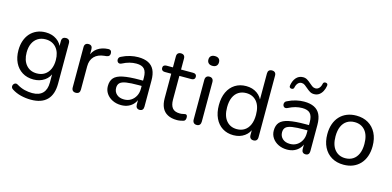

<svg xmlns="http://www.w3.org/2000/svg" viewBox="-80 -1225 3896 1907"><g transform="rotate(15 1868.0 -272.0)"><path d="M291.5 189Q238 189 187.5 176.5Q137 164 96 137.5Q84 130.5 80 120.5Q76 110.5 78.2 100.5Q80.5 90.5 87.5 82.8Q94.5 75 104.2 72.8Q114 70.5 124.5 76.5Q168.5 103 208.5 112.5Q248.5 122 287 122Q358 122 394.2 84.5Q430.5 47 430.5 -24.5V-136H440Q425.5 -78.5 376.8 -45Q328 -11.5 263.5 -11.5Q197 -11.5 148 -42Q99 -72.5 72.2 -127.2Q45.5 -182 45.5 -254Q45.5 -308.5 60.8 -352.8Q76 -397 104.5 -428.8Q133 -460.5 173.2 -478Q213.5 -495.5 263.5 -495.5Q329 -495.5 377.2 -462Q425.5 -428.5 439.5 -371.5L429 -359V-451Q429 -472 440 -482.8Q451 -493.5 470.5 -493.5Q490.5 -493.5 501.2 -482.8Q512 -472 512 -451V-35.5Q512 76 456 132.5Q400 189 291.5 189ZM280 -78.5Q326.5 -78.5 360 -100Q393.5 -121.5 411.8 -161Q430 -200.5 430 -254Q430 -334.5 389.5 -381.5Q349 -428.5 280 -428.5Q234 -428.5 200.2 -407.2Q166.5 -386 148.2 -347Q130 -308 130 -254Q130 -173.5 170.5 -126Q211 -78.5 280 -78.5Z M704.5 7Q684 7 673 -4.2Q662 -15.5 662 -36V-451Q662 -472 672.8 -482.8Q683.5 -493.5 703 -493.5Q722.5 -493.5 733 -482.8Q743.5 -472 743.5 -451V-371H733.5Q750 -430.5 794.8 -462Q839.5 -493.5 905.5 -496.5Q920.5 -497.5 930 -489.5Q939.5 -481.5 940.5 -463.5Q941.5 -446 932.2 -435.5Q923 -425 903.5 -423L886.5 -421.5Q819 -415 782.8 -377.8Q746.5 -340.5 746.5 -276.5V-36Q746.5 -15.5 736 -4.2Q725.5 7 704.5 7Z M1170.5 9Q1120.5 9 1080.8 -10.8Q1041 -30.5 1018.2 -64.2Q995.5 -98 995.5 -140Q995.5 -194 1022.8 -225Q1050 -256 1113.8 -269.2Q1177.5 -282.5 1287 -282.5H1332.5V-228H1288.5Q1208 -228 1162.2 -220.8Q1116.5 -213.5 1098 -195.5Q1079.5 -177.5 1079.5 -145Q1079.5 -104.5 1107.8 -78.8Q1136 -53 1185 -53Q1224.5 -53 1254.5 -72Q1284.5 -91 1302 -123.8Q1319.5 -156.5 1319.5 -198.5V-313Q1319.5 -374 1294.5 -401.5Q1269.5 -429 1212.5 -429Q1178 -429 1143 -420Q1108 -411 1069.5 -391Q1055.5 -384 1045 -386.5Q1034.5 -389 1028.5 -397.5Q1022.5 -406 1021.8 -416.8Q1021 -427.5 1026.2 -437.8Q1031.5 -448 1044.5 -453.5Q1088 -475.5 1131.2 -485.5Q1174.5 -495.5 1213.5 -495.5Q1277 -495.5 1318.2 -475Q1359.5 -454.5 1379.8 -412.8Q1400 -371 1400 -305.5V-36Q1400 -15.5 1390 -4.2Q1380 7 1361 7Q1342 7 1331.5 -4.2Q1321 -15.5 1321 -36V-112.5H1330.5Q1322 -75 1299.8 -47.8Q1277.5 -20.5 1244.8 -5.8Q1212 9 1170.5 9Z M1745 9Q1687.5 9 1648.8 -11.8Q1610 -32.5 1591 -72Q1572 -111.5 1572 -169V-421.5H1505.5Q1488.5 -421.5 1479 -430.2Q1469.5 -439 1469.5 -454Q1469.5 -469.5 1479 -478Q1488.5 -486.5 1505.5 -486.5H1572V-599.5Q1572 -620.5 1583 -631.2Q1594 -642 1614 -642Q1634 -642 1644.8 -631.2Q1655.5 -620.5 1655.5 -599.5V-486.5H1780Q1797.5 -486.5 1806.8 -478Q1816 -469.5 1816 -454Q1816 -439 1806.8 -430.2Q1797.5 -421.5 1780 -421.5H1655.5V-177Q1655.5 -120.5 1679 -91.2Q1702.5 -62 1756.5 -62Q1775.5 -62 1788.8 -65.8Q1802 -69.5 1811.5 -70Q1820.5 -70.5 1826.8 -63.8Q1833 -57 1833 -39.5Q1833 -27 1828.5 -16.5Q1824 -6 1812 -2Q1800.5 2 1780.8 5.5Q1761 9 1745 9Z M1946.5 5Q1926.5 5 1915.8 -7Q1905 -19 1905 -40V-446.5Q1905 -468.5 1915.8 -480Q1926.5 -491.5 1946.5 -491.5Q1966.5 -491.5 1977.5 -480Q1988.5 -468.5 1988.5 -446.5V-40Q1988.5 -19 1978 -7Q1967.5 5 1946.5 5ZM1946.5 -602.5Q1921 -602.5 1906.5 -616Q1892 -629.5 1892 -653Q1892 -677.5 1906.5 -690.2Q1921 -703 1946.5 -703Q1973 -703 1987 -690.2Q2001 -677.5 2001 -653Q2001 -629.5 1987 -616Q1973 -602.5 1946.5 -602.5Z M2324.5 9Q2260 9 2211.5 -21.8Q2163 -52.5 2136.2 -109.5Q2109.5 -166.5 2109.5 -243.5Q2109.5 -321.5 2136 -377.8Q2162.5 -434 2211 -464.8Q2259.5 -495.5 2324.5 -495.5Q2390 -495.5 2437.2 -462.5Q2484.5 -429.5 2500.5 -374H2489.5V-669.5Q2489.5 -690.5 2500.2 -701.2Q2511 -712 2531 -712Q2551 -712 2562 -701.2Q2573 -690.5 2573 -669.5V-36Q2573 -15.5 2562.2 -4.2Q2551.5 7 2531.5 7Q2511.5 7 2500.8 -4.2Q2490 -15.5 2490 -36V-130L2501 -115Q2485.5 -58.5 2438 -24.8Q2390.5 9 2324.5 9ZM2342.5 -58Q2387.5 -58 2421 -79.5Q2454.5 -101 2472.8 -142.5Q2491 -184 2491 -243.5Q2491 -333.5 2450.8 -381Q2410.5 -428.5 2342.5 -428.5Q2297.5 -428.5 2264 -407.2Q2230.5 -386 2212.2 -344.8Q2194 -303.5 2194 -243.5Q2194 -154 2234.5 -106Q2275 -58 2342.5 -58Z M2876.5 9Q2826.5 9 2786.8 -10.8Q2747 -30.5 2724.2 -64.2Q2701.5 -98 2701.5 -140Q2701.5 -194 2728.8 -225Q2756 -256 2819.8 -269.2Q2883.5 -282.5 2993 -282.5H3038.5V-228H2994.5Q2914 -228 2868.2 -220.8Q2822.5 -213.5 2804 -195.5Q2785.5 -177.5 2785.5 -145Q2785.5 -104.5 2813.8 -78.8Q2842 -53 2891 -53Q2930.5 -53 2960.5 -72Q2990.5 -91 3008 -123.8Q3025.5 -156.5 3025.5 -198.5V-313Q3025.5 -374 3000.5 -401.5Q2975.5 -429 2918.5 -429Q2884 -429 2849 -420Q2814 -411 2775.5 -391Q2761.5 -384 2751 -386.5Q2740.5 -389 2734.5 -397.5Q2728.5 -406 2727.8 -416.8Q2727 -427.5 2732.2 -437.8Q2737.5 -448 2750.5 -453.5Q2794 -475.5 2837.2 -485.5Q2880.5 -495.5 2919.5 -495.5Q2983 -495.5 3024.2 -475Q3065.5 -454.5 3085.8 -412.8Q3106 -371 3106 -305.5V-36Q3106 -15.5 3096 -4.2Q3086 7 3067 7Q3048 7 3037.5 -4.2Q3027 -15.5 3027 -36V-112.5H3036.5Q3028 -75 3005.8 -47.8Q2983.5 -20.5 2950.8 -5.8Q2918 9 2876.5 9ZM2763 -586.5Q2752 -587 2745.8 -594Q2739.5 -601 2742 -615.5Q2746 -639 2754.2 -659Q2762.5 -679 2775.5 -694.2Q2788.5 -709.5 2806.2 -718.2Q2824 -727 2847 -727Q2871.5 -727 2890.2 -715.5Q2909 -704 2925.2 -689.2Q2941.5 -674.5 2957.5 -663Q2973.5 -651.5 2992 -651.5Q3014.5 -651.5 3030 -668.5Q3045.5 -685.5 3051 -714.5Q3053 -724 3059.5 -728.8Q3066 -733.5 3077 -733Q3088 -732.5 3094.5 -725.5Q3101 -718.5 3098 -704Q3093 -673.5 3079.5 -648.2Q3066 -623 3044.8 -607.8Q3023.5 -592.5 2993 -592.5Q2968.5 -592.5 2949.8 -604Q2931 -615.5 2914.5 -630.2Q2898 -645 2882 -656.5Q2866 -668 2848 -668Q2825.5 -668 2810.2 -651.2Q2795 -634.5 2789 -605Q2787.5 -596 2780.8 -591Q2774 -586 2763 -586.5Z M3457.3 9Q3386.5 9 3334.2 -22Q3282 -53 3253.2 -109.8Q3224.5 -166.6 3224.5 -243.7Q3224.5 -301.5 3240.7 -347.9Q3256.8 -394.2 3287.6 -427.4Q3318.3 -460.5 3361.4 -478Q3404.5 -495.5 3457.3 -495.5Q3528.4 -495.5 3580.7 -464.5Q3633 -433.5 3661.8 -377Q3690.5 -320.5 3690.5 -243.5Q3690.5 -185.7 3674.2 -139.1Q3658 -92.5 3627.2 -59.3Q3596.4 -26.2 3553.7 -8.6Q3511 9 3457.3 9ZM3457.3 -58Q3502.5 -58 3536 -79.5Q3569.5 -101 3587.8 -142.5Q3606 -184 3606 -243.4Q3606 -333.5 3565.8 -381Q3525.5 -428.5 3457.5 -428.5Q3412.5 -428.5 3379 -407.2Q3345.5 -386 3327.2 -344.8Q3309 -303.5 3309 -243.5Q3309 -154 3349.5 -106Q3390 -58 3457.3 -58Z"/></g></svg>

Font: Nunito ExtraLight
Style: Regular
Weight: 200
Designer: Vernon Adams
Foundry: Vernon Adams
Version: Version 3.602;April 4, 2023;FontCreator 14.0.0.2856 64-bit